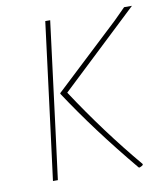

<svg xmlns="http://www.w3.org/2000/svg" viewBox="-75 -700 664 770"><g transform="rotate(-10 257.0 -315.0)"><path d="M125 -195 100 0H80L105 -195L161 -637H181ZM198 -339Q314 -162 446 -5V-1Q442 3 432 7L428 6Q279 -173 170 -339V-342L435 -590L482 -637H514Z"/></g></svg>

Font: Luna Sans Thin
Style: Italic
Weight: 250
Italic angle: -7°
Designer: Juan Pablo del Peral
Foundry: Huerta Tipografica
Version: Version 2.001; ttfautohint (v1.5)